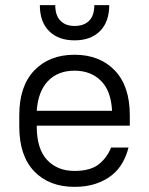

<svg xmlns="http://www.w3.org/2000/svg" viewBox="-20 -720 580 747"><path d="M270 7Q171 7 113 -53.5Q55 -114 55 -228V-272Q55 -385 113.5 -446Q172 -507 270 -507Q368 -507 426.5 -446Q485 -385 485 -272V-231H123V-228Q123 -141 163 -98Q203 -55 270 -55Q332 -55 364.5 -81Q397 -107 412 -146H480Q472 -114 456 -86Q440 -58 414 -37.5Q388 -17 352 -5Q316 7 270 7ZM270 -445Q205 -445 166.5 -404.5Q128 -364 123 -289H416Q412 -367 372.5 -406Q333 -445 270 -445ZM270 -563Q207 -563 171 -599Q135 -635 135 -700H195Q195 -660 215 -639.5Q235 -619 270 -619Q307 -619 327 -639.5Q347 -660 347 -700H405Q405 -635 369 -599Q333 -563 270 -563Z"/></svg>

Font: PT Root UI Web
Style: Regular
Weight: 400
Designer: Vitaly Kuzmin
Foundry: ParaType Ltd.
Version: Version 1.000W